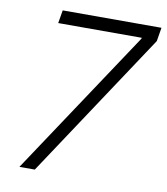

<svg xmlns="http://www.w3.org/2000/svg" viewBox="-82 -796 750 864"><g transform="rotate(10 293.0 -363.5)"><path d="M65 0H135.3L575.6 -664.8L585.9 -727.3H134.6L124.6 -667.6H506.4L505.3 -663Z"/></g></svg>

Font: TID UI Light
Style: Italic
Weight: 300
Italic angle: -9.39999°
Designer: The TID Project Authors
Foundry: Bakken & Bæck
Version: Version 1.001;hotconv 1.0.109;makeotfexe 2.5.65596